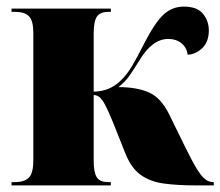

<svg xmlns="http://www.w3.org/2000/svg" viewBox="-20 -562 668 582"><path d="M15 0V-10H25Q54 -10 67.5 -23.5Q81 -37 81 -76V-462Q81 -499 68 -512.5Q55 -526 27 -526H15V-536H316V-526H308Q284 -526 274 -512Q264 -498 264 -460V-284Q290 -285 309 -293Q328 -301 344 -316Q363 -333 380 -361.5Q397 -390 418 -432Q451 -496 477 -519Q503 -542 537 -542Q578 -542 595.5 -520Q613 -498 613 -470Q613 -436 594 -417Q575 -398 549 -396Q546 -418 530 -431Q514 -444 490 -444Q441 -444 402 -378Q387 -354 373.5 -334Q360 -314 339 -298Q394 -298 431 -282Q468 -266 493 -215L539 -121Q561 -76 575.5 -52Q590 -28 601.5 -19Q613 -10 626 -10H628V0H575Q519 0 477.5 -5.5Q436 -11 407 -31.5Q378 -52 360 -97L323 -190Q308 -227 298.5 -244.5Q289 -262 281 -268Q273 -274 264 -274V-74Q264 -39 273.5 -24.5Q283 -10 308 -10H316V0Z"/></svg>

Font: Noto Serif Display SemiCondensed Black
Style: Regular
Weight: 900
Width: 4
Designer: Monotype Design Team
Foundry: Monotype Imaging Inc.
Version: Version 2.009